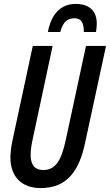

<svg xmlns="http://www.w3.org/2000/svg" viewBox="-20 -948 560 978"><path d="M224 -785H287C300 -835 323 -855 359 -855C395 -855 407 -832 407 -785H469C471 -799 473 -813 473 -827C473 -887 441 -928 365 -928C289 -928 241 -876 224 -785ZM187 10C322 10 384 -78 414 -223L520 -714H418L315 -235C292 -127 261 -82 200 -82C158 -82 136 -107 136 -160C136 -179 139 -203 144 -227L248 -714H147L43 -230C37 -200 33 -170 33 -146C33 -47 91 10 187 10Z"/></svg>

Font: Noto Sans UI Condensed Medium
Style: Italic
Weight: 500
Width: 3
Italic angle: -12°
Designer: Monotype Design Team
Foundry: Monotype Imaging Inc.
Version: Version 1.901